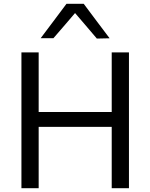

<svg xmlns="http://www.w3.org/2000/svg" viewBox="-20 -988 790 1008"><path d="M566.5 0Q566.5 -59.5 566.5 -114.5Q566.5 -169.5 566.5 -235.5V-474.5Q566.5 -542 566.5 -597.8Q566.5 -653.5 566.5 -713H657Q657 -653.5 657 -597.8Q657 -542 657 -474.5V-235.5Q657 -169.5 657 -114.5Q657 -59.5 657 0ZM92.5 0Q92.5 -59.5 92.5 -114.5Q92.5 -169.5 92.5 -235.5V-474.5Q92.5 -542 92.5 -597.8Q92.5 -653.5 92.5 -713H183Q183 -653.5 183 -597.8Q183 -542 183 -474.5V-235.5Q183 -169.5 183 -114.5Q183 -59.5 183 0ZM151.5 -322V-400H601V-322ZM488.5 -785.5Q457 -823 425.8 -859.2Q394.5 -895.5 362 -933.5H386Q354 -896 323.2 -860Q292.5 -824 260.5 -787.5H193.5Q227 -832 261 -877.2Q295 -922.5 329 -968H419.5Q453.5 -922.5 487.5 -877.2Q521.5 -832 555.5 -787Z"/></svg>

Font: Commissioner Thin
Style: Regular
Weight: 400
Version: Version 1.000